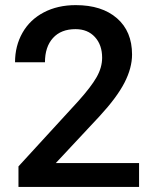

<svg xmlns="http://www.w3.org/2000/svg" viewBox="-20 -741 608 761"><path d="M531.2 0H53.2V-81.5L290 -339.8Q341.3 -397 363 -435.3Q384.8 -473.6 384.8 -512.2Q384.8 -563 356.2 -594.2Q327.6 -625.5 279.3 -625.5Q221.7 -625.5 189.9 -590.3Q158.2 -555.2 158.2 -494.1H39.6Q39.6 -559.1 69.1 -611.1Q98.6 -663.1 153.6 -691.9Q208.5 -720.7 280.3 -720.7Q383.8 -720.7 443.6 -668.7Q503.4 -616.7 503.4 -524.9Q503.4 -471.7 473.4 -413.3Q443.4 -355 375 -280.8L201.2 -94.7H531.2Z"/></svg>

Font: Roboto-o Medium
Style: Regular
Weight: 500
Designer: Google
Version: Version 2.134; 2016; ttfautohint (v1.6)